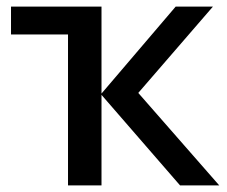

<svg xmlns="http://www.w3.org/2000/svg" viewBox="-20 -559 684 579"><path d="M509.8 -539.1 286.1 -276.9V-539.1H13.2V-455.1H185.1V0H286.1V-272.9L522.9 0H641.1L397 -278.8L622.1 -539.1Z"/></svg>

Font: Noto Reveo Sans
Style: Regular
Weight: 500
Designer: Monotype Design Team
Foundry: Monotype Imaging Inc.
Version: Version 2.007